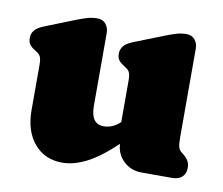

<svg xmlns="http://www.w3.org/2000/svg" viewBox="-61 -552 740 638"><g transform="rotate(10 309.0 -233.0)"><path d="M56 -141V-292.5Q56 -313.5 51.5 -321.8Q47 -330 38 -335L32 -339Q20.5 -346 14.5 -354.2Q8.5 -362.5 8.5 -376Q8.5 -391 17.5 -402Q26.5 -413 48 -421.5L146 -460.5Q171.5 -470.5 187 -474.8Q202.5 -479 218.5 -479Q237 -479 247.2 -466.8Q257.5 -454.5 257.5 -435.5V-190.5Q257.5 -129.5 301 -129.5Q315 -129.5 328.5 -134.8Q342 -140 355.5 -152.5L356.5 -153.5V-292.5Q356.5 -313.5 352 -321.8Q347.5 -330 338.5 -335L333 -339Q321 -346 315 -354.2Q309 -362.5 309 -376Q309 -391 318 -402Q327 -413 348.5 -421.5L447 -460.5Q472.5 -470.5 488 -474.8Q503.5 -479 519 -479Q537.5 -479 547.8 -466.8Q558 -454.5 558 -435.5V-138Q558 -113 561.2 -103.8Q564.5 -94.5 571 -89.5L577 -84.5Q588 -76 594.2 -66.2Q600.5 -56.5 600.5 -42Q600.5 -22 588.5 -11Q576.5 0 556 0H452.5Q416 0 391.2 -23.5Q366.5 -47 365 -81.5Q309.5 -29 266.8 -7.8Q224 13.5 186.5 13.5Q127 13.5 91.5 -28.5Q56 -70.5 56 -141Z"/></g></svg>

Font: Fraunces 72pt S100 Black
Style: Regular
Weight: 900
Version: Version 1.000; ttfautohint (v1.8.3)